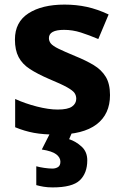

<svg xmlns="http://www.w3.org/2000/svg" viewBox="-20 -576 537 836"><path d="M459 -162Q459 -79 400.5 -34.5Q342 10 226 10Q169 10 128 2.5Q87 -5 46 -22V-145Q90 -125 141 -112Q192 -99 231 -99Q275 -99 293.5 -112Q312 -125 312 -146Q312 -160 304.5 -171Q297 -182 272 -196Q247 -210 194 -232Q143 -254 110 -275.5Q77 -297 61 -327.5Q45 -358 45 -404Q45 -480 104 -518Q163 -556 261 -556Q312 -556 358 -546Q404 -536 453 -513L408 -406Q368 -423 332 -434.5Q296 -446 259 -446Q193 -446 193 -410Q193 -397 201.5 -386.5Q210 -376 234.5 -364Q259 -352 307 -332Q354 -313 388 -292.5Q422 -272 440.5 -241.5Q459 -211 459 -162ZM360 122Q360 178 327.5 209Q295 240 209 240Q187 240 169.5 237Q152 234 138 230V148Q152 152 172.5 155Q193 158 208 158Q222 158 232.5 151.5Q243 145 243 128Q243 110 225 96Q207 82 162 75L200 0H294L281 30Q311 40 335.5 62.5Q360 85 360 122Z"/></svg>

Font: Noto Sans Ethiopic
Style: Bold
Weight: 700
Designer: Monotype Design Team
Foundry: Monotype Imaging Inc.
Version: Version 2.102; ttfautohint (v1.8.4.7-5d5b)